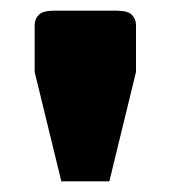

<svg xmlns="http://www.w3.org/2000/svg" viewBox="-20 -670 320 360"><path d="M95 -330 45 -535V-623Q45 -634 52.5 -642Q60 -650 82 -650H198Q220 -650 227.5 -642Q235 -634 235 -623V-535L185 -330Z"/></svg>

Font: Changa ExtraLight ExtraBold
Style: Regular
Weight: 800
Version: Version 3.002; ttfautohint (v1.8.2)